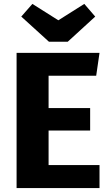

<svg xmlns="http://www.w3.org/2000/svg" viewBox="-20 -964 566 984"><path d="M473 -576H229V-410H442V-295H229V-118H490V0H65V-693H490ZM468 -879 327 -750H231L89 -879L146 -944L279 -860L412 -944Z"/></svg>

Font: Statis Sans
Style: Bold
Weight: 700
Designer: bBox Type GmbH
Foundry: bBox Type GmbH
Version: Version 1.000